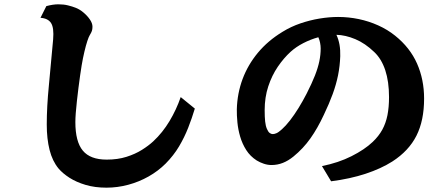

<svg xmlns="http://www.w3.org/2000/svg" viewBox="-20 -823 2040 882"><path d="M192.9 -794.9Q223.6 -803.2 248 -803.2Q272.5 -803.2 292.2 -798.3Q312 -793.5 328.1 -787.1Q345.7 -780.3 363.3 -765.6Q380.9 -751 392.8 -733.6Q404.8 -716.3 404.8 -700.2Q404.8 -689 402.1 -680.9Q399.4 -672.9 392.1 -661.1Q387.7 -654.3 381.1 -634.3Q374.5 -614.3 367.7 -585.4Q360.8 -556.6 355 -522Q351.6 -502.4 347.9 -475.3Q344.2 -448.2 340.3 -418.5Q336.4 -388.7 333.3 -359.1Q330.1 -329.6 328.1 -304.4Q326.2 -279.3 326.2 -262.2Q326.2 -172.4 360.4 -131.1Q394.5 -89.8 470.2 -89.8Q520.5 -89.8 560.8 -102.5Q601.1 -115.2 631.8 -134.5Q662.6 -153.8 684.1 -173.8Q727.1 -213.9 758.8 -266.8Q790.5 -319.8 810.1 -377L875 -324.2Q861.8 -280.3 844.5 -236.1Q827.1 -191.9 802.5 -150.4Q777.8 -108.9 741.2 -71.8Q706.5 -37.1 662.4 -12.2Q618.2 12.7 568.8 25.9Q519.5 39.1 469.2 39.1Q416 39.1 373.3 26.4Q330.6 13.7 299.3 -6.3Q268.1 -26.4 249 -48.8Q220.7 -83 207.8 -134Q194.8 -185.1 194.8 -251Q194.8 -332 204.6 -431.2Q214.4 -530.3 224.1 -642.1Q228.5 -695.3 214.6 -717Q200.7 -738.8 166 -741.2Z M1533.2 -745.1Q1581.1 -745.1 1627.9 -735.4Q1674.8 -725.6 1717.5 -706.3Q1760.3 -687 1794.9 -659.2Q1863.3 -604.5 1895.8 -531Q1928.2 -457.5 1928.2 -370.1Q1928.2 -269.5 1893.1 -199.7Q1857.9 -129.9 1782.2 -81.1Q1730.5 -48.3 1659.7 -24.9Q1588.9 -1.5 1501 9.8L1459 -60.1Q1534.7 -75.2 1594.7 -105.5Q1654.8 -135.7 1691.9 -170.9Q1719.7 -197.3 1736.1 -227.1Q1752.4 -256.8 1759.8 -293.7Q1767.1 -330.6 1767.1 -377Q1767.1 -448.2 1749.8 -500.5Q1732.4 -552.7 1699.2 -584Q1657.7 -624 1612.3 -643.1Q1566.9 -662.1 1525.4 -663.1Q1535.2 -642.1 1539.6 -617.7Q1543.9 -593.3 1543 -564.9Q1541.5 -520 1533 -477.5Q1524.4 -435.1 1508.3 -390.9Q1492.2 -346.7 1467.8 -295.9Q1439 -233.9 1406 -187.3Q1373 -140.6 1328.1 -104Q1304.2 -84.5 1279.3 -74.7Q1254.4 -64.9 1227.1 -64.9Q1210 -64.9 1192.1 -70.8Q1174.3 -76.7 1159.2 -85.9Q1129.4 -105 1111.1 -133.8Q1092.8 -162.6 1083.3 -195.3Q1073.7 -228 1070.6 -260.7Q1067.4 -293.5 1067.9 -320.8Q1069.8 -393.6 1094.2 -459.5Q1118.7 -525.4 1164.8 -580.8Q1210.9 -636.2 1277.8 -676.8Q1316.4 -700.7 1360.1 -715.6Q1403.8 -730.5 1448.2 -737.8Q1492.7 -745.1 1533.2 -745.1ZM1206.1 -231Q1211.9 -217.3 1218.8 -212.2Q1225.6 -207 1232.9 -207Q1240.7 -207 1250.2 -211.2Q1259.8 -215.3 1274.9 -229Q1292.5 -244.6 1312.3 -270Q1332 -295.4 1351.6 -327.1Q1371.1 -358.9 1388.2 -392.1Q1412.6 -439.9 1426.8 -476.1Q1440.9 -512.2 1447 -542Q1453.1 -571.8 1453.1 -600.1Q1453.1 -612.8 1450.4 -626.5Q1447.8 -640.1 1442.4 -651.9Q1406.7 -642.1 1373.5 -625Q1340.3 -607.9 1314.9 -585Q1283.7 -556.6 1256.3 -516.6Q1229 -476.6 1212.4 -426.3Q1195.8 -376 1195.8 -316.9Q1195.8 -285.6 1198 -265.1Q1200.2 -244.6 1206.1 -231Z"/></svg>

Font: BIZ UDMincho
Style: Bold
Weight: 700
Monospace: yes
Designer: TypeBank Co., Ltd.
Foundry: Morisawa Inc.
Version: Version 1.06